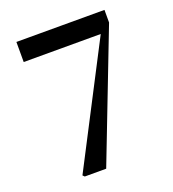

<svg xmlns="http://www.w3.org/2000/svg" viewBox="-135 -845 857 949"><g transform="rotate(-20 294.0 -370.5)"><path d="M148.7 0 139.5 -8.9 483.9 -674.2 469.6 -616.5V-634.9H58.4V-740.5H521.7V-674.3L261.2 0Z"/></g></svg>

Font: Noto Serif JP
Style: Regular
Weight: 200
Designer: Ryoko NISHIZUKA 西塚涼子 (kana & ideographs); Frank Grießhammer (Latin, Greek & Cyrillic); Wenlong ZHANG 张文龙 (bopomofo); San
Foundry: Adobe
Version: Version 2.001;hotconv 1.1.0;makeotfexe 2.6.0